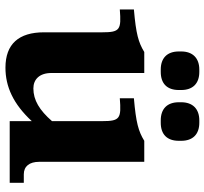

<svg xmlns="http://www.w3.org/2000/svg" viewBox="-44 -710 769 722"><g transform="rotate(90 341.0 -348.5)"><path d="M254 -157V-506H175C139 -484 107 -475 15 -467V-414C91 -420 101 -415 101 -348V-129C101 -34 145 16 234 16C305 16 370 -13 435 -83V0H667V-53H635C605 -53 588 -74 588 -111V-506H509C473 -484 441 -475 349 -467V-414C425 -420 435 -415 435 -348V-159C394 -112 356 -89 312 -89C278 -89 254 -112 254 -157ZM173 -636C173 -592 198 -568 241 -568H250C294 -568 318 -592 318 -636V-645C318 -688 294 -713 250 -713H241C198 -713 173 -688 173 -645ZM364 -636C364 -592 389 -568 432 -568H441C485 -568 509 -592 509 -636V-645C509 -688 485 -713 441 -713H432C389 -713 364 -688 364 -645Z"/></g></svg>

Font: LT Superior Serif ExtraBold
Style: Regular
Weight: 800
Designer: Daniel Lyons
Foundry: LyonsType
Version: Version 2.120;FEAKit 1.0